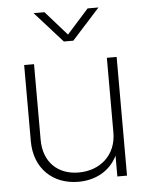

<svg xmlns="http://www.w3.org/2000/svg" viewBox="-53 -779 636 831"><g transform="rotate(-5 265.0 -364.0)"><path d="M254.4 8.3C326.7 8.3 391.1 -23.9 423.8 -90.3V0H465.8V-515.6H423.3V-190.9C423.3 -92.8 352.1 -31.7 259.3 -31.7C167.5 -31.7 106.9 -90.8 106.9 -187V-515.6H64V-185.1C64 -64.5 145 8.3 254.4 8.3ZM171.4 -735.8H124.5V-735.4L244.1 -602.1H285.2L405.8 -735.4V-735.8H358.9L264.6 -630.4Z"/></g></svg>

Font: Raveo Display Display ExLight
Style: Regular
Weight: 200
Designer: Jakub Foglar, Rasmus Andersson (Inter)
Foundry: Jakubfoglar.com
Version: Version 1.100;Glyphs 3.2.3 (3260)